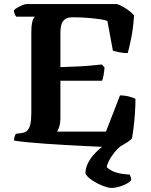

<svg xmlns="http://www.w3.org/2000/svg" viewBox="-20 -724 742 944"><path d="M556 0Q536 0 496.5 -1.5Q457 -3 407 -5.5Q357 -8 304 -11Q251 -14 200.5 -17.5Q150 -21 110.5 -25Q71 -29 49 -33Q49 -43 52 -52.5Q55 -62 58 -66L87 -70Q104 -72 114 -82Q124 -92 129 -112.5Q134 -133 134 -168V-565Q134 -595 137.5 -611.5Q141 -628 146 -634.5Q151 -641 151 -642H60Q56 -646 52.5 -654.5Q49 -663 48 -673Q54 -680 66.5 -687Q79 -694 91.5 -699Q104 -704 110 -704H555Q578 -696 601.5 -680.5Q625 -665 639 -648Q635 -584 625 -535.5Q615 -487 608 -463Q587 -463 567 -467Q547 -471 535 -475L508 -621Q496 -626 472 -629.5Q448 -633 414 -636Q380 -639 337 -639Q312 -639 299 -629Q286 -619 281.5 -602Q277 -585 277 -565V-394Q320 -396 354 -397Q388 -398 419 -401Q450 -404 481 -407L494 -392Q492 -369 489 -353Q486 -337 482 -327H277V-142Q277 -119 271.5 -101.5Q266 -84 260 -77H501L570 -255Q594 -255 616 -249Q638 -243 646 -238Q646 -204 643.5 -167.5Q641 -131 637 -98.5Q633 -66 629 -44Q623 -36 608 -26Q593 -16 578.5 -8Q564 0 556 0ZM526 200Q517 200 499.5 194.5Q482 189 461.5 179Q441 169 424 156Q407 143 400 129Q400 102 413.5 76Q427 50 449.5 27Q472 4 498 -14L589 -17Q562 1 543 25Q524 49 514.5 69Q505 89 505 98Q522 115 551 124Q580 133 617 134Q620 138 622.5 146Q625 154 625 162Q611 178 581.5 189Q552 200 526 200Z"/></svg>

Font: Texturina Medium 12pt
Style: Bold
Weight: 700
Version: Version 1.002